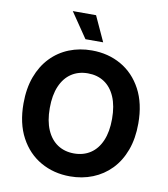

<svg xmlns="http://www.w3.org/2000/svg" viewBox="-100 -1028 982 1122"><g transform="rotate(10 391.0 -467.0)"><path d="M391 9.8Q294.4 9.8 217.1 -34.2Q139.8 -78.1 95 -161.6Q50.2 -245 50.2 -363.3Q50.2 -452.6 76 -522.2Q101.9 -591.7 148 -639.6Q194.1 -687.6 256.2 -712.5Q318.3 -737.3 391 -737.3Q487.8 -737.3 564.7 -693.5Q641.7 -649.7 686.6 -566Q731.4 -482.3 731.4 -363.3Q731.4 -274.2 705.7 -204.8Q680 -135.4 633.7 -87.6Q587.4 -39.9 525.4 -15.1Q463.5 9.8 391 9.8ZM391 -126.2Q447 -126.2 488.4 -153.5Q529.9 -180.8 552.7 -233.7Q575.6 -286.6 575.6 -363.3Q575.6 -440.4 552.7 -493.6Q529.9 -546.8 488.4 -574.1Q447 -601.4 391 -601.4Q335.4 -601.4 293.8 -574.1Q252.2 -546.8 229.2 -493.6Q206.1 -440.4 206.1 -363.3Q206.1 -286.6 229.2 -233.7Q252.2 -180.8 293.8 -153.5Q335.4 -126.2 391 -126.2ZM341.6 -795.3 240.2 -944.3H378.3L446.7 -795.3Z"/></g></svg>

Font: Inter V
Style: 
Weight: 400
Designer: Rasmus Andersson
Foundry: rsms
Version: Version 4.000;git-a3f224843